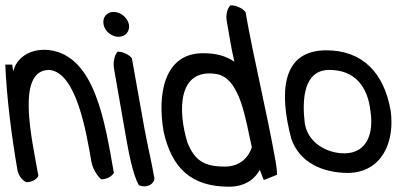

<svg xmlns="http://www.w3.org/2000/svg" viewBox="-38 -655 1570 725"><path d="M28 -12C32 8 46 26 61 33C83 33 101 22 107 9C82 -131 21 -391 148 -391C251 -382 288 -154 307 -45C312 -18 328 8 344 22C366 22 384 11 392 -2C358 -194 321 -445 147 -466C71 -474 22 -432 12 -385L8 -411H-18C-13 -289 5 -145 28 -12Z M353 -563C357 -538 383 -516 409 -516C436 -516 453 -537 449 -562C444 -588 418 -610 391 -610C365 -610 348 -589 353 -563ZM439 -130C449 -75 463 2 486 44C516 57 544 41 545 18C535 -41 517 -116 507 -172L460 -435C450 -448 427 -460 406 -460C394 -446 388 -420 393 -393Z M580 -157C611 -21 683 50 827 50C889 50 926 19 943 -14L958 25L1008 5C1008 -11 1006 -27 1003 -44C971 -226 920 -433 889 -610C877 -624 855 -635 832 -635C821 -624 814 -601 818 -577C827 -525 835 -473 847 -422C813 -445 777 -454 728 -454C582 -454 555 -300 580 -157ZM670 -116C632 -240 635 -396 776 -376C871 -364 890 -196 913 -99C902 -64 871 -26 811 -26C730 -26 697 -51 670 -116Z M1062 -131C1092 -44 1176 -2 1278 -2C1403 -5 1454 -117 1437 -238C1412 -379 1332 -465 1194 -465C1026 -465 1015 -308 1062 -131ZM1113 -188C1102 -279 1108 -391 1206 -391C1300 -391 1351 -330 1361 -234C1374 -149 1346 -76 1262 -76C1198 -76 1126 -114 1113 -188Z"/></svg>

Font: Snowfall
Style: OpObl
Weight: 400
Designer: Jasper
Foundry: Cannot Into Space Fonts
Version: Version 0.9